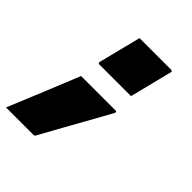

<svg xmlns="http://www.w3.org/2000/svg" viewBox="-210 -691 1020 1020"><g transform="rotate(45 300.0 -181.0)"><path d="M432 -312H195Q184 -312 186 -323L246 -562H483Q494 -562 492 -551ZM212 200H5Q46 100 87.5 0Q129 -100 169 -200H428Q440 -200 433 -186Q409 -142 373 -77.5Q337 -13 297.5 57.5Q258 128 223 192Q219 200 212 200Z"/></g></svg>

Font: Recursive Mn Lnr St XBk
Style: Italic
Weight: 1000
Italic angle: -15°
Monospace: yes
Version: Version 1.079;hotconv 1.0.112;makeotfexe 2.5.65598; ttfautoh